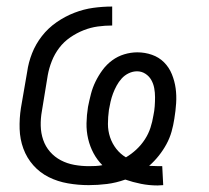

<svg xmlns="http://www.w3.org/2000/svg" viewBox="-20 -558 640 587"><path d="M462 9Q436 9 411 4Q386 -1 363 -9Q335 1 307 4.5Q279 8 251 8Q219 8 187.5 2.5Q156 -3 129 -16.5Q102 -30 82 -52.5Q62 -75 51.5 -103.5Q41 -132 40 -164Q39 -196 44 -228L63 -338Q67 -367 78 -395Q89 -423 108 -447.5Q127 -472 153 -490Q179 -508 207.5 -519Q236 -530 265 -534Q294 -538 323 -538V-480Q301 -480 279 -477Q257 -474 235.5 -465.5Q214 -457 194.5 -443.5Q175 -430 161 -411.5Q147 -393 138.5 -371.5Q130 -350 126 -328L108 -218Q104 -196 104.5 -173.5Q105 -151 112 -130.5Q119 -110 133 -94Q147 -78 166 -68Q185 -58 207 -54Q229 -50 252 -50Q262 -50 272.5 -50.5Q283 -51 293 -53Q277 -69 266 -89.5Q255 -110 249.5 -133.5Q244 -157 244.5 -181.5Q245 -206 249 -231Q253 -251 258 -270.5Q263 -290 272 -308.5Q281 -327 293.5 -344Q306 -361 323 -373.5Q340 -386 360 -392Q380 -398 400 -398Q423 -398 444.5 -390.5Q466 -383 481.5 -367.5Q497 -352 505.5 -331Q514 -310 517 -288Q520 -266 518.5 -242.5Q517 -219 513 -195Q510 -175 504.5 -155.5Q499 -136 489 -117.5Q479 -99 465.5 -82Q452 -65 436 -51Q443 -51 450 -50.5Q457 -50 464 -50Q467 -50 470 -50Q473 -50 476 -50L479 8Q475 8 470.5 8.5Q466 9 462 9ZM365 -77Q382 -87 397 -101Q412 -115 423 -132Q434 -149 440 -167.5Q446 -186 449 -205Q452 -219 453 -233Q454 -247 454 -261Q454 -275 451.5 -288.5Q449 -302 442.5 -313.5Q436 -325 424.5 -332.5Q413 -340 399 -340Q386 -340 373.5 -334Q361 -328 352 -318Q343 -308 336.5 -296Q330 -284 325.5 -272Q321 -260 318 -247Q315 -234 313 -222Q310 -200 310 -179Q310 -158 316.5 -138.5Q323 -119 335.5 -103Q348 -87 365 -77Z"/></svg>

Font: Iosevka Slab Light Extended
Style: Italic
Weight: 300
Width: 7
Italic angle: -9°
Monospace: yes
Designer: Belleve Invis
Foundry: Belleve Invis
Version: Version 11.1.0; ttfautohint (v1.8.3)